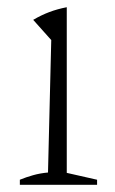

<svg xmlns="http://www.w3.org/2000/svg" viewBox="-20 -512 319 532"><path d="M35 0V-14Q52 -21 71.5 -26.5Q91 -32 113 -34L122 -401L72 -457Q94 -470 116.5 -478.5Q139 -487 165 -492V-33L249 -14V0Z"/></svg>

Font: Piazzolla Thin Thin
Style: Regular
Weight: 250
Version: Version 2.005